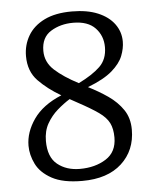

<svg xmlns="http://www.w3.org/2000/svg" viewBox="-49 -669 597 725"><g transform="rotate(-5 250.0 -306.5)"><path d="M234 14Q161 14 119 -9Q77 -32 60 -66.5Q43 -101 43 -136Q43 -187 77 -236Q111 -285 183 -315Q133 -344 98 -380Q63 -416 63 -474Q63 -516 83.5 -551Q104 -586 145.5 -606.5Q187 -627 250 -627Q308 -627 348.5 -610Q389 -593 410.5 -563.5Q432 -534 432 -497Q432 -471 421 -443Q410 -415 379 -388Q348 -361 286 -337Q326 -317 360 -293.5Q394 -270 415.5 -238.5Q437 -207 437 -163Q437 -84 383.5 -35Q330 14 234 14ZM229 -32Q287 -32 328 -58Q369 -84 369 -139Q369 -172 358 -194Q347 -216 319.5 -235.5Q292 -255 242 -282L213 -298Q189 -283 165.5 -262.5Q142 -242 126 -214Q110 -186 110 -148Q110 -87 144 -59.5Q178 -32 229 -32ZM253 -355Q306 -381 334.5 -408.5Q363 -436 363 -482Q363 -525 335 -554.5Q307 -584 251 -584Q203 -584 166.5 -561.5Q130 -539 130 -488Q130 -445 163.5 -414.5Q197 -384 253 -355Z"/></g></svg>

Font: Manuale Light
Style: Regular
Weight: 300
Designer: Eduardo Tunni / Pablo Cosgaya
Foundry: Eduardo Tunni / Pablo Cosgaya
Version: Version 1.002